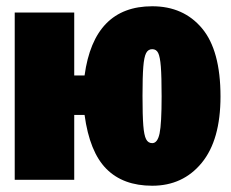

<svg xmlns="http://www.w3.org/2000/svg" viewBox="-20 -574 738 613"><path d="M684 -266Q684 -127 624 -54Q564 19 466 19Q373 19 319.5 -35Q266 -89 250 -207H217V0H27V-534H217V-333H250Q280 -554 466 -554Q566 -554 625 -483.5Q684 -413 684 -266ZM496 -266Q496 -330 493.5 -361.5Q491 -393 485 -405Q479 -417 466 -417Q453 -417 446.5 -404.5Q440 -392 437.5 -360.5Q435 -329 435 -268Q435 -205 437.5 -173.5Q440 -142 446.5 -129.5Q453 -117 466 -117Q483 -117 489.5 -148Q496 -179 496 -266Z"/></svg>

Font: Fira Sans Extra Condensed Black
Style: Regular
Weight: 900
Width: 1
Designer: Carrois Corporate & Edenspiekermann AG
Foundry: Carrois Corporate GbR & Edenspiekermann AG
Version: Version 4.203